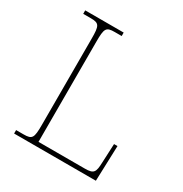

<svg xmlns="http://www.w3.org/2000/svg" viewBox="-167 -839 917 964"><g transform="rotate(30 291.5 -357.0)"><path d="M50 0H524L531 -205H511L506 -94C504 -39 498 -25 446 -25H177V-606C177 -683 183 -694 233 -694H273V-714H50V-694H93C143 -694 149 -683 149 -606V-108C149 -31 143 -20 93 -20H50Z"/></g></svg>

Font: Noto Serif Sinhala Thin
Style: Regular
Weight: 100
Designer: Jelle Bosma - Monotype Design Team
Foundry: Monotype Imaging Inc.
Version: Version 2.007